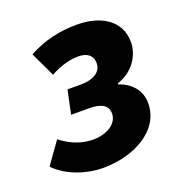

<svg xmlns="http://www.w3.org/2000/svg" viewBox="-113 -597 656 696"><g transform="rotate(-20 215.0 -248.5)"><path d="M170 12C286 12 403 -46 403 -154C403 -201 373 -238 324 -254V-258C384 -277 420 -330 420 -383C420 -468 346 -509 258 -509C190 -509 132 -496 69 -463L114 -368C156 -390 189 -399 223 -399C254 -399 277 -385 277 -353C277 -322 249 -300 197 -300H145L126 -209H197C242 -209 267 -194 267 -163C267 -122 221 -97 172 -97C135 -97 92 -108 48 -143L-12 -59C38 -8 113 12 170 12Z"/></g></svg>

Font: Source Sans Pro
Style: Bold Italic
Weight: 700
Italic angle: -11°
Designer: Paul D. Hunt
Foundry: Adobe Systems Incorporated
Version: Version 3.006;hotconv 1.0.111;makeotfexe 2.5.65597